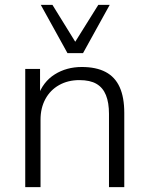

<svg xmlns="http://www.w3.org/2000/svg" viewBox="-20 -771 614 791"><path d="M84 0V-487H145V-374H136Q157 -434 205.5 -464.5Q254 -495 317 -495Q376 -495 415 -474.5Q454 -454 473 -412Q492 -370 492 -306V0H429V-302Q429 -348 416.5 -379Q404 -410 377.5 -425.5Q351 -441 307 -441Q260 -441 223.5 -420.5Q187 -400 167 -363Q147 -326 147 -278V0ZM258 -552 148 -751H196L290 -599L385 -751H432L322 -552Z"/></svg>

Font: Nunito Sans 11pt Light
Style: Regular
Weight: 300
Version: Version 3.101;gftools[0.9.27]